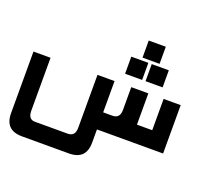

<svg xmlns="http://www.w3.org/2000/svg" viewBox="-117 -673 1092 991"><g transform="rotate(20 428.5 -178.0)"><path d="M445.3 0V72.3Q445.3 166 351.6 166H93.8Q0 166 0 72.3V-265.6H93.8V25.4Q93.8 72.3 130.9 72.3H310.5Q351.6 72.3 351.6 25.4V-265.6H445.3V-93.8H496.1Q537.1 -93.8 537.1 -140.6V-265.6H630.9V-93.8H714.8V-265.6H808.6V0ZM483.4 -319.8V-413.6H577.1V-319.8ZM595.7 -319.8V-413.6H689.5V-319.8ZM539.6 -428.7V-522.5H633.3V-428.7Z"/></g></svg>

Font: Aswaq
Style: Regular
Weight: 400
Designer: Husham Jawad
Version: Version 1.000;November 3, 2021;FontCreator 14.0.0.2814 32-bi